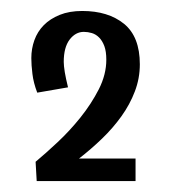

<svg xmlns="http://www.w3.org/2000/svg" viewBox="-20 -645 313 350"><path d="M234.9 -527.8Q234.9 -502 225.8 -478.3Q216.8 -454.6 201.4 -433.1Q186 -411.6 166 -392.3Q146 -373 124 -356H227.1V-314.9H46.9L44.9 -350.1Q62.5 -364.7 84.7 -385.5Q106.9 -406.2 126.7 -430.9Q146.5 -455.6 160.2 -482.4Q173.8 -509.3 173.8 -536.1Q173.8 -551.3 170.2 -561Q166.5 -570.8 160.6 -576.7Q154.8 -582.5 147.5 -584.7Q140.1 -586.9 132.8 -586.9Q117.7 -586.9 106.9 -572.8Q96.2 -558.6 96.2 -532.2Q96.2 -525.4 98.1 -513.4Q100.1 -501.5 104 -485.8L47.9 -476.1Q41 -494.1 39.1 -510.3Q37.1 -526.4 37.1 -539.1Q37.1 -556.2 42.7 -571.8Q48.3 -587.4 59.8 -599.1Q71.3 -610.8 88.9 -617.9Q106.4 -625 129.9 -625Q177.2 -625 206.1 -601.6Q234.9 -578.1 234.9 -527.8Z"/></svg>

Font: Englebert
Style: Regular
Weight: 400
Designer: Astigmatic (AOETI)
Foundry: Astigmatic (AOETI)
Version: Version 1.000